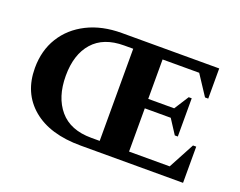

<svg xmlns="http://www.w3.org/2000/svg" viewBox="-93 -729 1121 897"><g transform="rotate(20 467.5 -280.0)"><path d="M374 0Q220 0 134.5 -72Q49 -144 49 -268Q49 -355 89.5 -420.5Q130 -486 203.5 -523Q277 -560 375 -560H859V-410H843L778 -509H596V-313H725L771 -385H786V-195H771L725 -266H596V-51H798L867 -180H883V0ZM408 -51H450V-509H405Q303 -509 250 -449Q197 -389 197 -283Q197 -177 250.5 -114Q304 -51 408 -51Z"/></g></svg>

Font: Spectral SC
Style: Bold
Weight: 700
Designer: Jean-Baptiste Levee
Foundry: Production Type
Version: Version 2.001